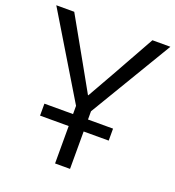

<svg xmlns="http://www.w3.org/2000/svg" viewBox="-137 -837 861 942"><g transform="rotate(20 294.0 -365.5)"><path d="M106.4 -195.3Q106.4 -210.9 106.4 -257.8Q196.3 -257.8 464.8 -257.8Q464.8 -242.2 464.8 -195.3Q375 -195.3 106.4 -195.3ZM-3.9 -731.4Q19.5 -731.4 89.8 -731.4Q121.1 -675.8 215.8 -507.8Q259.8 -429.7 293 -370.1Q293.9 -370.1 294.9 -370.1Q309.6 -396.5 339.8 -449.2Q370.1 -502 373 -507.8Q415 -582 498 -731.4Q521.5 -731.4 591.8 -731.4Q527.3 -624 334 -300.8Q334 -225.6 334 0Q314.5 0 255.9 0Q255.9 -75.2 255.9 -300.8Q191.4 -408.2 -3.9 -731.4Z"/></g></svg>

Font: Gothic A1
Style: Regular
Weight: 400
Designer: HanYang I&C Co.,Ltd.
Version: Version 2.50